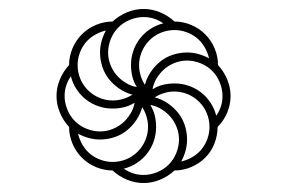

<svg xmlns="http://www.w3.org/2000/svg" viewBox="-20 -554 640 428"><path d="M231 -330Q243 -330 254.5 -333.5Q266 -337 275 -343Q260 -347 246.5 -356Q233 -365 223 -377.5Q213 -390 208 -405.5Q203 -421 203 -437Q203 -450 206.5 -462.5Q210 -475 216 -486Q203 -483 191 -476Q179 -469 170.5 -458.5Q162 -448 157.5 -435Q153 -422 153 -409Q153 -393 159 -378.5Q165 -364 176 -353Q187 -342 201.5 -336Q216 -330 231 -330ZM465 -271V-286L464 -287V-291L463 -292V-295L462 -296Q469 -306 472.5 -317Q476 -328 476 -340Q476 -355 470 -370Q464 -385 453 -396Q442 -407 427 -413Q412 -419 397 -419Q383 -419 370 -414Q357 -409 347 -400.5Q337 -392 329.5 -380Q322 -368 320 -355H319L318 -354H317V-353H316L315 -352H314V-351H313L312 -350H311V-349H310V-348H309L308 -347H307V-346H306V-345H305V-344H304V-343H303V-342H302L300 -340V-353H301V-356L302 -357V-362H303V-365Q307 -380 316 -393.5Q325 -407 337.5 -417Q350 -427 365.5 -432Q381 -437 397 -437Q410 -437 422.5 -433.5Q435 -430 446 -424V-423H448V-422H450Q450 -422 450 -421H451V-420H452L453 -419H454V-418H455V-417H456L458 -415H459V-414H460V-413H461L463 -411H464V-410L465 -409H466Q479 -395 486.5 -377Q494 -359 494 -340Q494 -321 486.5 -303Q479 -285 465 -271ZM384 -194Q397 -197 409 -204Q421 -211 429.5 -221.5Q438 -232 442.5 -245Q447 -258 447 -271Q447 -287 441 -301.5Q435 -316 424 -327Q413 -338 398.5 -344Q384 -350 369 -350Q357 -350 345.5 -346.5Q334 -343 325 -337Q340 -333 353.5 -324Q367 -315 377 -302.5Q387 -290 392 -274.5Q397 -259 397 -243Q397 -230 393.5 -217.5Q390 -205 384 -194ZM285 -360Q278 -371 275 -383.5Q272 -396 272 -409Q272 -425 277 -440Q282 -455 291.5 -467.5Q301 -480 314.5 -489Q328 -498 344 -502Q334 -509 323 -512.5Q312 -516 300 -516Q285 -516 270 -510Q255 -504 244 -493Q233 -482 227 -467Q221 -452 221 -437Q221 -423 226 -410Q231 -397 239.5 -387Q248 -377 260 -369.5Q272 -362 285 -360ZM203 -261Q217 -261 230 -266Q243 -271 253 -279.5Q263 -288 270.5 -300Q278 -312 280 -325Q269 -318 256.5 -315Q244 -312 231 -312Q215 -312 200 -317Q185 -322 172.5 -331.5Q160 -341 151 -354.5Q142 -368 138 -384Q131 -374 127.5 -363Q124 -352 124 -340Q124 -325 130 -310Q136 -295 147 -284Q158 -273 173 -267Q188 -261 203 -261ZM231 -193Q247 -193 261.5 -199Q276 -205 287 -216Q298 -227 304 -241.5Q310 -256 310 -271Q310 -283 306.5 -294.5Q303 -306 297 -315Q293 -300 284 -286.5Q275 -273 262.5 -263Q250 -253 234.5 -248Q219 -243 203 -243Q190 -243 177.5 -246.5Q165 -250 154 -256Q157 -243 164 -231Q171 -219 181.5 -210.5Q192 -202 205 -197.5Q218 -193 231 -193ZM300 -146Q281 -146 263 -153.5Q245 -161 231 -174Q212 -174 194 -181.5Q176 -189 162.5 -202.5Q149 -216 141.5 -234Q134 -252 134 -271Q121 -285 113.5 -303Q106 -321 106 -340Q106 -359 113.5 -377Q121 -395 134 -409Q134 -428 141.5 -446Q149 -464 162.5 -477.5Q176 -491 194 -498.5Q212 -506 231 -506Q245 -519 263 -526.5Q281 -534 300 -534Q319 -534 337 -526.5Q355 -519 369 -506Q388 -506 406 -498.5Q424 -491 437.5 -477.5Q451 -464 458.5 -446Q466 -428 466 -409H465L463 -411V-412H462L461 -413H460V-414H459V-415H458V-416H457L456 -417H455V-418H454V-419H453L452 -420H451V-421H450Q450 -422 450 -422H448V-423H446V-424Q443 -437 436 -449Q429 -461 418.5 -469.5Q408 -478 395 -482.5Q382 -487 369 -487Q353 -487 338.5 -481Q324 -475 313 -464Q302 -453 296 -438.5Q290 -424 290 -409Q290 -397 293.5 -385.5Q297 -374 303 -365V-362H302V-356H301V-353L300 -352V-340L302 -342H303V-343H304V-344H305V-345H306V-346H307V-347H308L309 -348H310V-349H311V-350H312L313 -351H314V-352H315L316 -353H317V-354H318L319 -355H320Q331 -362 343.5 -365Q356 -368 369 -368Q385 -368 400 -363Q415 -358 427.5 -348.5Q440 -339 449 -325.5Q458 -312 462 -296L463 -295V-292L464 -291V-287L465 -286V-271Q465 -252 458 -234Q451 -216 437.5 -202.5Q424 -189 406 -181.5Q388 -174 369 -174Q355 -161 337 -153.5Q319 -146 300 -146ZM300 -164Q315 -164 330 -170Q345 -176 356 -187Q367 -198 373 -213Q379 -228 379 -243Q379 -257 374 -270Q369 -283 360.5 -293Q352 -303 340 -310.5Q328 -318 315 -320Q322 -309 325 -296.5Q328 -284 328 -271Q328 -255 323 -240Q318 -225 308.5 -212.5Q299 -200 285.5 -191Q272 -182 256 -178Q266 -171 277 -167.5Q288 -164 300 -164Z"/></svg>

Font: Iosevka HT Thin Extended
Style: Regular
Weight: 100
Width: 7
Monospace: yes
Designer: Belleve Invis
Foundry: Belleve Invis
Version: Version 32.3.0; ttfautohint (v1.8.4)